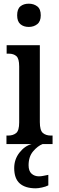

<svg xmlns="http://www.w3.org/2000/svg" viewBox="-20 -781 319 1041"><path d="M136 -635Q108 -635 90.5 -650Q73 -665 73 -698Q73 -732 90.5 -746.5Q108 -761 136 -761Q163 -761 182 -746.5Q201 -732 201 -698Q201 -665 182 -650Q163 -635 136 -635ZM15 0V-46H24Q51 -46 67.5 -59.5Q84 -73 84 -117V-421Q84 -463 69 -476.5Q54 -490 28 -490H16V-536H196V-119Q196 -74 212.5 -60Q229 -46 256 -46H265V0ZM174 240Q117 240 87 213.5Q57 187 57 130Q57 83 85.5 46.5Q114 10 152 0H211Q185 10 160 39Q135 68 135 115Q135 146 151 160.5Q167 175 191 175Q202 175 214.5 172.5Q227 170 242 167V224Q229 231 208 235.5Q187 240 174 240Z"/></svg>

Font: Noto Serif Thai ExtraCondensed SemiBold
Style: Regular
Weight: 600
Width: 2
Designer: Monotype Design Team
Foundry: Monotype Imaging Inc.
Version: Version 2.001; ttfautohint (v1.8.4.7-5d5b)